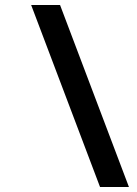

<svg xmlns="http://www.w3.org/2000/svg" viewBox="-20 -672 545 764"><path d="M104 -652 378 72H493L219 -652Z"/></svg>

Font: Charger Sport
Style: BlkObl
Weight: 900
Designer: Jasper
Foundry: Cannot Into Space Fonts
Version: Version 1.1